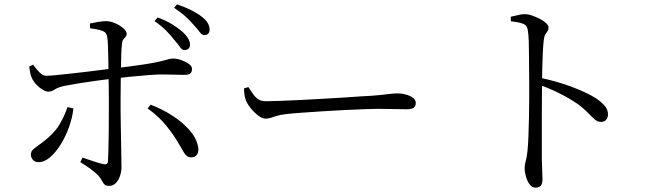

<svg xmlns="http://www.w3.org/2000/svg" viewBox="-20 -823 3040 882"><path d="M828 -593Q816 -593 807 -606.5Q798 -620 782 -638Q767 -658 745 -680.5Q723 -703 690 -726L704 -743Q742 -729 770.5 -711.5Q799 -694 817 -678Q853 -646 853 -617Q853 -606 846 -599.5Q839 -593 828 -593ZM481 31Q467 31 460.5 25Q454 19 449 8.5Q444 -2 433 -15Q419 -30 396 -47Q373 -64 349 -78L359 -99Q383 -91 409.5 -82Q436 -73 455 -69Q464 -67 469.5 -69.5Q475 -72 476 -82Q477 -99 478 -134.5Q479 -170 479.5 -214Q480 -258 480 -301Q480 -344 480 -376Q480 -397 479.5 -427Q479 -457 478.5 -490.5Q478 -524 477.5 -555.5Q477 -587 476 -612Q475 -637 473 -650Q471 -673 452.5 -680.5Q434 -688 394 -693L393 -715Q410 -719 431.5 -722.5Q453 -726 469 -726Q490 -725 511 -715.5Q532 -706 547 -692.5Q562 -679 562 -668Q562 -659 556.5 -653.5Q551 -648 546 -641Q541 -634 540 -619Q538 -601 537 -570.5Q536 -540 535.5 -504.5Q535 -469 534.5 -435Q534 -401 534 -374Q534 -352 534 -315.5Q534 -279 535 -238Q536 -197 536.5 -158Q537 -119 537.5 -91.5Q538 -64 538 -55Q538 -34 531 -14Q524 6 511.5 18.5Q499 31 481 31ZM157 -78Q141 -78 131.5 -88.5Q122 -99 122 -112Q122 -125 128.5 -132.5Q135 -140 146.5 -148Q158 -156 174 -168Q228 -209 252 -249Q276 -289 290 -331L317 -325Q313 -284 297.5 -240.5Q282 -197 259.5 -160.5Q237 -124 210.5 -101Q184 -78 157 -78ZM202 -402Q191 -402 176.5 -410.5Q162 -419 148.5 -433Q135 -447 127 -463Q122 -472 119 -487.5Q116 -503 114 -517L132 -526Q146 -506 162 -490Q178 -474 194 -475Q209 -475 238.5 -478Q268 -481 305 -485Q342 -489 379 -493.5Q416 -498 447.5 -502Q479 -506 497 -508Q589 -519 641 -527Q693 -535 718.5 -541.5Q744 -548 754.5 -551Q765 -554 774 -554Q793 -554 813 -547Q833 -540 847.5 -529.5Q862 -519 862 -507Q862 -491 853.5 -485Q845 -479 826 -479Q805 -479 781 -480Q757 -481 725 -481Q701 -481 661 -478Q621 -475 578 -470.5Q535 -466 499 -462Q467 -458 425.5 -452.5Q384 -447 344 -440.5Q304 -434 274 -428Q254 -424 242.5 -418Q231 -412 222.5 -407Q214 -402 202 -402ZM859 -100Q838 -100 826 -120.5Q814 -141 800 -165Q780 -200 745.5 -243.5Q711 -287 658 -325L672 -342Q723 -323 770 -293Q817 -263 849.5 -226.5Q882 -190 890 -149Q894 -127 885.5 -113.5Q877 -100 859 -100ZM920 -662Q908 -661 898 -675Q888 -689 871 -707Q855 -726 834.5 -745Q814 -764 780 -787L793 -803Q831 -790 859 -776Q887 -762 906 -747Q926 -732 934.5 -717Q943 -702 943 -687Q943 -676 937 -669Q931 -662 920 -662Z M1199 -278Q1185 -278 1166.5 -292Q1148 -306 1132.5 -325Q1117 -344 1110 -361Q1105 -375 1103 -388.5Q1101 -402 1101 -417L1121 -423Q1132 -406 1142.5 -391Q1153 -376 1166.5 -367Q1180 -358 1201 -358Q1223 -358 1264 -359.5Q1305 -361 1356 -363.5Q1407 -366 1459.5 -369Q1512 -372 1559.5 -375Q1607 -378 1641 -380.5Q1675 -383 1686 -383Q1736 -387 1762 -390.5Q1788 -394 1807 -394Q1826 -394 1845.5 -388.5Q1865 -383 1877.5 -373.5Q1890 -364 1890 -350Q1890 -336 1881 -328.5Q1872 -321 1846 -321Q1820 -321 1790.5 -322Q1761 -323 1715 -323Q1697 -323 1656 -321.5Q1615 -320 1562.5 -317.5Q1510 -315 1458 -311.5Q1406 -308 1362.5 -305Q1319 -302 1296 -299Q1268 -296 1252 -291Q1236 -286 1224.5 -282Q1213 -278 1199 -278Z M2440 39Q2424 39 2413 24Q2402 9 2396 -12Q2390 -33 2390 -50Q2390 -66 2395 -83Q2400 -100 2403 -128Q2406 -156 2407.5 -197.5Q2409 -239 2410 -284.5Q2411 -330 2411 -372Q2411 -414 2411 -442Q2411 -473 2410.5 -506.5Q2410 -540 2410 -573Q2410 -606 2409 -634.5Q2408 -663 2405 -681Q2403 -705 2385 -713Q2367 -721 2327 -725L2326 -746Q2346 -750 2361 -754Q2376 -758 2390 -758Q2406 -758 2424.5 -751.5Q2443 -745 2460.5 -736Q2478 -727 2489 -716.5Q2500 -706 2500 -697Q2500 -687 2495.5 -680.5Q2491 -674 2485.5 -665.5Q2480 -657 2478 -640Q2475 -614 2473.5 -579Q2472 -544 2471 -508.5Q2470 -473 2470 -445Q2470 -424 2469.5 -382.5Q2469 -341 2469 -289.5Q2469 -238 2469 -186Q2469 -134 2469 -90Q2470 -57 2471 -34.5Q2472 -12 2472 1Q2472 21 2464 30Q2456 39 2440 39ZM2741 -263Q2729 -263 2719.5 -269Q2710 -275 2699.5 -286Q2689 -297 2674 -311.5Q2659 -326 2637 -343Q2601 -368 2557.5 -390.5Q2514 -413 2459 -433V-466Q2534 -451 2604 -425Q2674 -399 2717 -372Q2740 -357 2756.5 -338.5Q2773 -320 2773 -297Q2773 -284 2765 -273.5Q2757 -263 2741 -263Z"/></svg>

Font: Noto Serif KR
Style: Regular
Weight: 400
Designer: Ryoko NISHIZUKA  (kana & ideographs); Frank Grießhammer (Latin, Greek & Cyrillic); Wenlong ZHANG  (bopomofo); Sandoll Co
Foundry: Adobe
Version: Version 2.003-H1;hotconv 1.1.1;makeotfexe 2.6.0